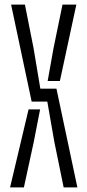

<svg xmlns="http://www.w3.org/2000/svg" viewBox="-20 -820 382 840"><path d="M28.5 -800H89L126.5 -611L156.5 -432H227L318.5 0H258.5L218 -198L187 -375.5H118.5ZM188.5 -465.5 214.5 -611 253.5 -800H314L242 -465.5ZM24 0 105 -341.5H155.5L127.5 -198L84.5 0Z"/></svg>

Font: Big Shoulders Stencil Text Light
Style: Regular
Weight: 300
Designer: Patric King
Foundry: XO Type Co
Version: Version 1.000